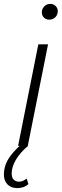

<svg xmlns="http://www.w3.org/2000/svg" viewBox="-40 -750 321 987"><path d="M53 0 157 -522H207L103 -1L104 0Q63 35 41.5 71.5Q20 108 20 142Q20 163 30.5 173.5Q41 184 58 184Q69 184 78.5 179.5Q88 175 97 168L106 196Q96 206 81 211.5Q66 217 49 217Q17 217 -1.5 198Q-20 179 -20 147Q-20 99 11 55Q33 25 61 0ZM213 -649Q196 -649 185.5 -660Q175 -671 175 -686Q175 -704 187.5 -717Q200 -730 219 -730Q235 -730 246 -719Q257 -708 257 -693Q257 -674 244.5 -661.5Q232 -649 213 -649Z"/></svg>

Font: Montserrat Thin Light
Style: Italic
Weight: 300
Italic angle: -11.3°
Version: Version 9.000